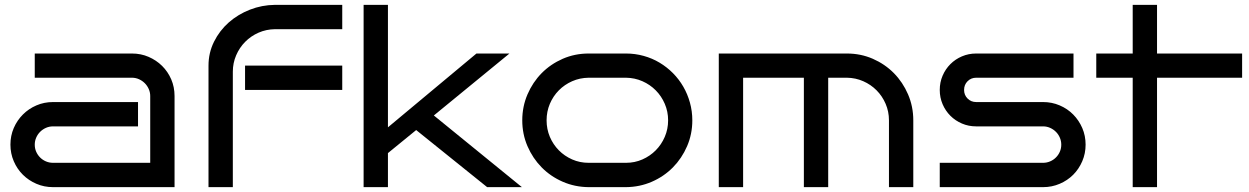

<svg xmlns="http://www.w3.org/2000/svg" viewBox="-20 -770 5138 790"><path d="M698.2 0H198.2Q161.6 0 129.9 -13.7Q98.1 -27.3 74.2 -51Q50.3 -74.7 36.6 -106.7Q22.9 -138.7 22.9 -174.8Q22.9 -211.4 36.6 -243.2Q50.3 -274.9 74.2 -298.8Q98.1 -322.8 129.9 -336.4Q161.6 -350.1 198.2 -350.1H547.9V-250H198.2Q182.6 -250 168.9 -243.9Q155.3 -237.8 145 -227.5Q134.8 -217.3 128.9 -203.6Q123 -189.9 123 -174.8Q123 -159.2 128.9 -145.8Q134.8 -132.3 145 -122.1Q155.3 -111.8 168.9 -106Q182.6 -100.1 198.2 -100.1H598.1V-375Q598.1 -390.1 592 -403.8Q585.9 -417.5 575.7 -427.7Q565.4 -438 551.8 -444.1Q538.1 -450.2 522.9 -450.2H123V-549.8H522.9Q559.6 -549.8 591.3 -536.1Q623 -522.5 647 -498.8Q670.9 -475.1 684.6 -443.4Q698.2 -411.6 698.2 -375Z M1388.2 -649.9H1111.3Q1075.2 -649.4 1043.7 -635.5Q1012.2 -621.6 988.8 -597.9Q965.3 -574.2 951.7 -542.5Q938 -510.7 938 -475.1V0H837.9V-500Q837.9 -552.7 860.6 -598.4Q883.3 -644 921.1 -677.5Q959 -710.9 1008.3 -730.2Q1057.6 -749.5 1111.3 -750H1388.2ZM1388.2 -399.9H988.3V-500H1388.2Z M2127.4 0H1984.4L1692.4 -234.9L1576.2 -140.1V0H1476.1V-750H1576.2V-246.1L1940.4 -549.8H2076.2L1765.1 -294.9Z M2828.6 -274.9Q2828.6 -218.3 2807.1 -168.5Q2785.6 -118.7 2748.8 -81.3Q2711.9 -43.9 2662.1 -22.2Q2612.3 -0.5 2555.7 0H2401.9Q2345.2 -0.5 2295.4 -22.2Q2245.6 -43.9 2208.7 -81.3Q2171.9 -118.7 2150.4 -168.5Q2128.9 -218.3 2128.9 -274.9Q2128.9 -331.5 2150.4 -381.6Q2171.9 -431.6 2208.7 -469Q2245.6 -506.3 2295.4 -528.1Q2345.2 -549.8 2401.9 -549.8H2555.7Q2593.3 -549.8 2628.4 -540Q2663.6 -530.3 2693.8 -512.2Q2724.1 -494.1 2749 -469Q2773.9 -443.8 2791.5 -413.3Q2809.1 -382.8 2818.8 -347.7Q2828.6 -312.5 2828.6 -274.9ZM2729 -274.9Q2729 -311 2715.3 -342.8Q2701.7 -374.5 2678.2 -398.2Q2654.8 -421.9 2623.3 -435.8Q2591.8 -449.7 2555.7 -450.2H2401.9Q2365.7 -449.7 2334.2 -435.8Q2302.7 -421.9 2279.3 -398.2Q2255.9 -374.5 2242.4 -342.8Q2229 -311 2229 -274.9Q2229 -238.8 2242.4 -207Q2255.9 -175.3 2279.3 -151.6Q2302.7 -127.9 2334.2 -114Q2365.7 -100.1 2401.9 -100.1H2555.7Q2591.8 -100.1 2623.3 -114Q2654.8 -127.9 2678.2 -151.6Q2701.7 -175.3 2715.3 -207Q2729 -238.8 2729 -274.9Z M3037.6 0H2937.5V-549.8H3464.8Q3521.5 -549.8 3571.3 -528.1Q3621.1 -506.3 3658 -469Q3694.8 -431.6 3716.3 -381.6Q3737.8 -331.5 3737.8 -274.9V0H3637.7V-274.9Q3637.7 -311 3624 -342.8Q3610.4 -374.5 3586.9 -398.2Q3563.5 -421.9 3532 -435.8Q3500.5 -449.7 3464.8 -450.2H3387.7V0H3287.6V-450.2H3037.6Z M4446.8 -174.8Q4446.8 -138.7 4433.1 -106.7Q4419.4 -74.7 4395.8 -51Q4372.1 -27.3 4340.1 -13.7Q4308.1 0 4272 0H3846.7V-100.1H4272Q4287.1 -100.1 4300.8 -106Q4314.5 -111.8 4324.7 -122.1Q4335 -132.3 4340.8 -145.8Q4346.7 -159.2 4346.7 -174.8Q4346.7 -189.9 4340.8 -203.6Q4335 -217.3 4324.7 -227.5Q4314.5 -237.8 4300.8 -243.9Q4287.1 -250 4272 -250H3996.6Q3965.3 -250 3938 -261.7Q3910.6 -273.4 3890.4 -293.7Q3870.1 -314 3858.4 -341.3Q3846.7 -368.7 3846.7 -399.9Q3846.7 -431.2 3858.4 -458.5Q3870.1 -485.8 3890.4 -506.1Q3910.6 -526.4 3938 -538.1Q3965.3 -549.8 3996.6 -549.8H4397V-450.2H3996.6Q3975.6 -450.2 3961.2 -435.8Q3946.8 -421.4 3946.8 -399.9Q3946.8 -378.9 3961.2 -364.5Q3975.6 -350.1 3996.6 -350.1H4272Q4308.1 -350.1 4340.1 -336.4Q4372.1 -322.8 4395.8 -298.8Q4419.4 -274.9 4433.1 -243.2Q4446.8 -211.4 4446.8 -174.8Z M4740.7 0H4640.6V-450.2H4490.7V-549.8H4640.6V-750H4740.7V-549.8H5090.8V-450.2H4740.7Z"/></svg>

Font: Bruno Ace
Style: Regular
Weight: 400
Designer: Astigmatic (AOETI)
Foundry: Astigmatic (AOETI)
Version: Version 1.000